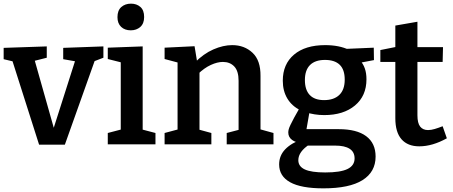

<svg xmlns="http://www.w3.org/2000/svg" viewBox="-24 -790 2478 1051"><path d="M322 -528 542 -536V-474L482 -451L499 -470L331 2H190L41 -466L59 -451L-4 -466V-528L232 -536V-474L153 -454L163 -470L275 -74H265L389 -463L396 -453L322 -466Z M757 -72 747 -83 827 -62V0H566V-62L646 -83L637 -72V-456L645 -447L566 -467V-529L757 -536ZM692 -624Q659 -624 639 -643Q619 -662 619 -696Q619 -733 640 -751.5Q661 -770 693 -770Q724 -770 744.5 -752Q765 -734 765 -697Q765 -661 744 -642.5Q723 -624 692 -624Z M877 0V-62L963 -85L948 -67V-464L963 -444L877 -467V-529L1041 -537L1057 -440L1041 -446Q1090 -496 1144 -519.5Q1198 -543 1247 -543Q1314 -543 1358.5 -501Q1403 -459 1402 -374V-67L1390 -85L1473 -62V0H1217V-62L1297 -83L1282 -64V-348Q1282 -401 1258.5 -426Q1235 -451 1196 -451Q1166 -451 1130 -434.5Q1094 -418 1059 -384L1068 -403V-64L1056 -83L1133 -62V0Z M1746 241Q1624 241 1564 207.5Q1504 174 1504 110Q1504 62 1537 27.5Q1570 -7 1634 -30L1633 -6Q1597 -8 1575.5 -23.5Q1554 -39 1554 -65Q1554 -73 1556.5 -82.5Q1559 -92 1566.5 -107.5Q1574 -123 1586.5 -146.5Q1599 -170 1620 -206L1621 -186Q1574 -209 1549 -250.5Q1524 -292 1524 -348Q1524 -439 1585.5 -491Q1647 -543 1756 -543Q1833 -543 1887 -517L1858 -522L2022 -529L2023 -461L1939 -445L1947 -459Q1964 -441 1973 -415.5Q1982 -390 1982 -356Q1982 -265 1919 -212.5Q1856 -160 1751 -160Q1697 -160 1649 -176L1672 -188L1652 -73L1632 -83H1830Q1929 -83 1980.5 -44.5Q2032 -6 2032 67Q2032 151 1960.5 196Q1889 241 1746 241ZM1756 154Q1840 154 1878.5 135Q1917 116 1917 77Q1917 42 1890 24.5Q1863 7 1811 7H1642L1671 0Q1609 40 1609 87Q1609 121 1644.5 137.5Q1680 154 1756 154ZM1750 -242Q1804 -242 1833.5 -270.5Q1863 -299 1863 -354Q1863 -409 1835.5 -435.5Q1808 -462 1755 -462Q1701 -462 1673 -434Q1645 -406 1645 -352Q1645 -298 1671.5 -270Q1698 -242 1750 -242Z M2271 11Q2208 11 2174 -27.5Q2140 -66 2140 -143V-468L2157 -451H2058V-516L2158 -536L2140 -515V-650L2261 -671V-515L2247 -532H2401L2399 -451H2247L2261 -468V-159Q2261 -116 2276 -97Q2291 -78 2319 -78Q2336 -78 2356 -84Q2376 -90 2399 -99L2422 -33Q2343 11 2271 11Z"/></svg>

Font: Bitter Thin SemiBold
Style: Regular
Weight: 600
Version: Version 2.002